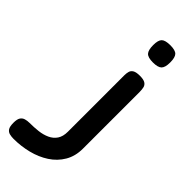

<svg xmlns="http://www.w3.org/2000/svg" viewBox="-449 -746 993 993"><g transform="rotate(45 47.5 -249.0)"><path d="M-98 209Q-114 209 -127.5 205.5Q-141 202 -149 190Q-157 178 -157 150Q-157 124 -149 112Q-141 100 -127 96Q-113 92 -97 92Q-65 92 -34.5 88.5Q-4 85 21 73.5Q46 62 60.5 40.5Q75 19 75 -16V-429Q75 -444 78.5 -456.5Q82 -469 94.5 -476.5Q107 -484 134 -484Q161 -484 173.5 -476Q186 -468 189 -454Q192 -440 192 -424V-9Q192 46 167.5 87.5Q143 129 101.5 156Q60 183 8 196Q-44 209 -98 209ZM132 -580Q96 -580 83 -594Q70 -608 70 -645Q70 -681 83.5 -694Q97 -707 134 -707Q170 -707 183 -693.5Q196 -680 196 -643Q196 -607 182.5 -593.5Q169 -580 132 -580Z"/></g></svg>

Font: Fredoka SemiExpanded Medium
Style: Regular
Weight: 500
Width: 6
Designer: Ben Nathan
Foundry: Milena B. Brandão, Ben Nathan
Version: Version 2.001